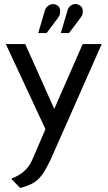

<svg xmlns="http://www.w3.org/2000/svg" viewBox="-20 -920 540 959"><path d="M270 -831Q278 -842 280 -854.5Q282 -867 278.5 -877.5Q275 -888 263 -895Q251 -901 239 -899Q227 -897 217.5 -888.5Q208 -880 204 -867L171 -755H213ZM382 -831Q391 -842 393 -854.5Q395 -867 391 -878Q387 -889 375 -895Q362 -902 350 -899.5Q338 -897 329 -888.5Q320 -880 317 -867L284 -755H325ZM393 -700 251 -376 106 -700H9L207 -275L143 -126Q132 -100 116 -81Q100 -62 80.5 -49.5Q61 -37 36 -27L81 19Q111 11 133.5 0.5Q156 -10 173 -27Q190 -44 205 -69.5Q220 -95 237 -132L488 -700Z"/></svg>

Font: Advent Pro SemiBold
Style: Regular
Weight: 600
Designer: VivaRado, Andreas Kalpakidis
Foundry: VivaRado, Andreas Kalpakidis
Version: Version 3.000